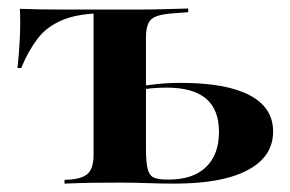

<svg xmlns="http://www.w3.org/2000/svg" viewBox="-20 -438 692 458"><path d="M203.2 -208.9V-411.3L212.1 -406.5H232.3Q168.5 -406.5 130.2 -390.7Q91.9 -375 69.8 -346Q47.6 -316.9 30.6 -275.8H21.8Q25.8 -313.7 27.4 -348.8Q29 -383.9 27.4 -416.9Q50.8 -416.1 73.8 -415.7Q96.8 -415.3 120.2 -415.3H232.3H268.5H265.3Q295.2 -415.3 320.2 -415.3Q345.2 -415.3 371.4 -416.1Q397.6 -416.9 429 -417.7V-408.9L396.8 -406.5Q369.4 -404.8 354.4 -399.6Q339.5 -394.4 333.9 -382.3Q328.2 -370.2 328.2 -348.4V-208.9ZM265.3 -2.4Q229.8 -2.4 201.2 -2Q172.6 -1.6 133.9 0V-8.9L147.6 -9.7Q178.2 -12.1 190.7 -25Q203.2 -37.9 203.2 -69.4V-208.9H328.2V-83.9Q328.2 -52.4 331.9 -36.3Q335.5 -20.2 346 -14.9Q356.5 -9.7 378.2 -9.7H383.1Q440.3 -9.7 471.4 -39.5Q502.4 -69.4 502.4 -123.4Q502.4 -176.6 471.4 -202.8Q440.3 -229 377.4 -229Q359.7 -229 341.5 -227.4Q323.4 -225.8 300 -221V-229.8Q328.2 -234.7 354.8 -237.5Q381.5 -240.3 411.3 -240.3Q519.4 -240.3 575.4 -210.9Q631.5 -181.5 631.5 -124.2Q631.5 -64.5 571 -32.3Q510.5 0 396.8 0Q363.7 0 331.9 -1.2Q300 -2.4 265.3 -2.4Z"/></svg>

Font: Playfair 144pt SemiExpanded ExtraBold
Style: Regular
Weight: 800
Width: 6
Designer: Claus Eggers Sørensen
Foundry: Claus Eggers Sørensen
Version: Version 2.203